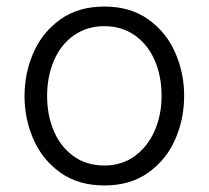

<svg xmlns="http://www.w3.org/2000/svg" viewBox="-20 -561 638 587"><path d="M55 -267Q55 -338 82.5 -400.5Q110 -463 165 -502Q220 -541 299 -541Q378 -541 433 -502Q488 -463 515.5 -400.5Q543 -338 543 -268Q543 -197 515.5 -134.5Q488 -72 433 -33Q378 6 299 6Q220 6 165 -33Q110 -72 82.5 -134.5Q55 -197 55 -267ZM474 -268Q474 -328 453 -376.5Q432 -425 392 -453Q352 -481 299 -481Q246 -481 206 -453Q166 -425 145 -376Q124 -327 124 -268Q124 -208 145 -159.5Q166 -111 205.5 -83Q245 -55 299 -55Q352 -55 391.5 -83.5Q431 -112 452.5 -160.5Q474 -209 474 -268Z"/></svg>

Font: Be Vietnam Light
Style: Regular
Weight: 300
Designer: Gabriel Lam
Foundry: TypeRant
Version: Version 4.000